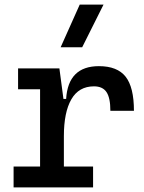

<svg xmlns="http://www.w3.org/2000/svg" viewBox="-20 -815 626 835"><path d="M257.8 -222.7V-90.8H384.8V0H39.1V-90.8H154.3V-426.8H58.6V-517.6H238.3L255.9 -384.8H267.6Q276.4 -527.3 410.2 -527.3Q490.2 -527.3 526.4 -481.4Q562.5 -435.5 562.5 -333H460Q460 -389.6 443.1 -414.6Q426.3 -439.5 388.7 -439.5Q322.8 -439.5 290.3 -383.1Q257.8 -326.7 257.8 -222.7ZM243.7 -609.4 326.7 -794.9H430.2L337.4 -609.4Z"/></svg>

Font: CaskaydiaMono NF
Style: Regular
Weight: 400
Designer: Aaron Bell
Foundry: Saja Typeworks
Version: Version 2111.001; ttfautohint (v1.8.4);Nerd Fonts 3.1.1